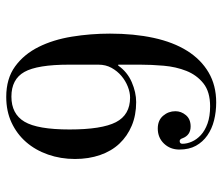

<svg xmlns="http://www.w3.org/2000/svg" viewBox="-70 -640 730 631"><g transform="rotate(90 295.5 -325.0)"><path d="M330 -650Q282 -650 254.5 -628Q227 -606 213.5 -572Q200 -538 196.5 -497.5Q193 -457 193 -420V-348H196Q217 -378 250.5 -392.5Q284 -407 316 -407Q359 -407 393.5 -392.5Q428 -378 452.5 -352Q477 -326 490 -288.5Q503 -251 503 -206Q503 -159 488.5 -117.5Q474 -76 447.5 -45.5Q421 -15 383.5 2.5Q346 20 299 20Q239 20 199 -9Q159 -38 135 -86Q111 -134 101 -195.5Q91 -257 91 -321Q91 -400 105 -464.5Q119 -529 147.5 -574.5Q176 -620 218.5 -645Q261 -670 317 -670Q348 -670 376 -663Q404 -656 425.5 -641Q447 -626 459.5 -603.5Q472 -581 472 -549Q472 -519 452.5 -498.5Q433 -478 403 -478Q376 -478 361 -495.5Q346 -513 346 -536Q346 -555 359 -570.5Q372 -586 396 -586Q425 -586 435 -559Q438 -550 444 -550Q453 -550 453 -559Q453 -574 446 -590Q439 -606 424.5 -619.5Q410 -633 386.5 -641.5Q363 -650 330 -650ZM193 -187Q193 -82 217 -39.5Q241 3 298 3Q355 3 380.5 -40Q406 -83 406 -188Q406 -294 382 -340.5Q358 -387 301 -387Q284 -387 265 -379.5Q246 -372 230 -358.5Q214 -345 203.5 -326Q193 -307 193 -283Z"/></g></svg>

Font: Elsie
Style: Regular
Weight: 400
Designer: Alejandro Inler
Foundry: Alejandro Inler
Version: 1.001